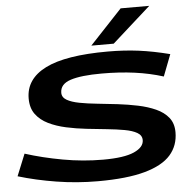

<svg xmlns="http://www.w3.org/2000/svg" viewBox="-66 -1006 1072 1077"><g transform="rotate(-5 469.5 -467.5)"><path d="M908 -665 861 -543Q785 -567 700 -578.5Q615 -590 515 -590Q399 -590 339.5 -570.5Q280 -551 280 -502Q280 -476 306 -461Q332 -446 376.5 -437.5Q421 -429 476 -423.5Q531 -418 589.5 -411Q648 -404 703 -392.5Q758 -381 802.5 -361Q847 -341 873 -308.5Q899 -276 899 -226Q899 -151 853 -98.5Q807 -46 706.5 -18Q606 10 442 10Q324 10 209 -8.5Q94 -27 -5 -57L45 -180Q142 -149 255.5 -128.5Q369 -108 482 -108Q600 -108 656 -133Q712 -158 712 -198Q712 -225 686 -240Q660 -255 616 -263Q572 -271 517 -276.5Q462 -282 403.5 -288.5Q345 -295 290 -307Q235 -319 191 -340.5Q147 -362 121 -397Q95 -432 95 -486Q95 -596 208.5 -653Q322 -710 560 -710Q652 -710 733 -699.5Q814 -689 908 -665ZM471 -751 653 -945H814L597 -751Z"/></g></svg>

Font: Georama Extra Expanded SemiBold
Style: Italic
Weight: 600
Width: 8
Italic angle: -9°
Designer: Jean-Baptiste Levee
Foundry: Production Type
Version: Version 1.000